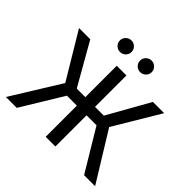

<svg xmlns="http://www.w3.org/2000/svg" viewBox="-219 -1162 1390 1390"><g transform="rotate(45 476.5 -466.5)"><path d="M526.4 -727.5V0H427.2V-727.5ZM19.5 0 252 -375.5 41 -727.5H156.2L339.4 -405.8H616.2L797.4 -727.5H912.6L702.1 -375L933.1 0H820.3L628.4 -319.3H325.2L130.9 0ZM579.6 -814.5Q554.7 -814.5 537.4 -831.8Q520 -849.1 520 -873.5Q520 -897.9 537.4 -915.3Q554.7 -932.6 579.6 -932.6Q604 -932.6 621.6 -915.3Q639.2 -897.9 639.2 -873.5Q639.2 -849.1 621.6 -831.8Q604 -814.5 579.6 -814.5ZM373 -814.5Q348.6 -814.5 331.1 -831.8Q313.5 -849.1 313.5 -873.5Q313.5 -897.9 331.1 -915.3Q348.6 -932.6 373 -932.6Q397.9 -932.6 415.3 -915.3Q432.6 -897.9 432.6 -873.5Q432.6 -849.1 415.3 -831.8Q397.9 -814.5 373 -814.5Z"/></g></svg>

Font: Inter Cardless Tabular
Style: Regular
Weight: 400
Designer: Rasmus Andersson
Foundry: rsms
Version: Version 4.000;git-4fc901f